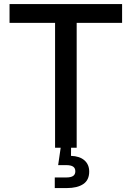

<svg xmlns="http://www.w3.org/2000/svg" viewBox="-20 -748 666 972"><path d="M28.3 -632.3V-727.5H598.1V-632.3H368.2V0H258.8V-632.3ZM257.3 204.1V150.4H314.9Q338.9 150.4 350.1 142.8Q361.3 135.3 361.3 119.1Q361.3 103 350.1 95.5Q338.9 87.9 314.9 87.9H274.4L290.5 -22.9H339.8V0L339.4 41Q383.3 42.5 407.5 63.7Q431.6 85 431.6 120.6Q431.6 163.6 401.6 183.8Q371.6 204.1 317.9 204.1Z"/></svg>

Font: Inter 28pt Medium
Style: Regular
Weight: 500
Designer: Rasmus Andersson
Foundry: rsms
Version: Version 4.001;git-66647c0bb